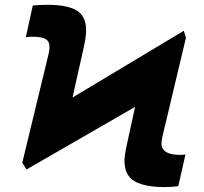

<svg xmlns="http://www.w3.org/2000/svg" viewBox="-20 -757 835 787"><path d="M88.9 -62.5 71.3 -89.8 179.7 -538.1Q182.6 -550.8 182.6 -560.5Q184.1 -586.4 168 -596.4Q151.9 -606.4 114.3 -606.4Q102.5 -606.4 96.9 -606Q91.3 -605.5 85.9 -604.5L114.3 -734.4Q126.5 -735.8 145.3 -736.6Q164.1 -737.3 173.8 -737.3Q256.3 -737.3 295.2 -713.6Q334 -689.9 333 -628.9Q332 -601.6 323.2 -562.5L277.3 -357.4L733.4 -630.9L742.2 -602.5L646.5 -200.2Q643.1 -185.5 642.1 -174.8Q641.1 -164.1 643.6 -155.3Q649.9 -137.2 669.7 -129.6Q689.5 -122.1 720.7 -122.1Q723.6 -122.1 729.5 -122.6Q735.4 -123 740.2 -124L710.9 5.9Q700.2 7.8 682.1 8.8Q664.1 9.8 654.3 9.8Q573.2 9.8 531.2 -14.4Q489.3 -38.6 490.2 -101.6Q490.7 -113.8 492.9 -127Q495.1 -140.1 498 -155.3L533.7 -318.8Z"/></svg>

Font: Inter Tight Black
Style: Italic
Weight: 900
Italic angle: -9.39999°
Designer: Rasmus Andersson
Foundry: rsms
Version: Version 3.004; ttfautohint (v1.8.4.7-5d5b)